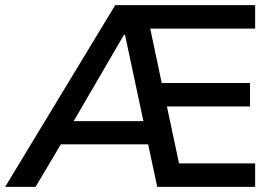

<svg xmlns="http://www.w3.org/2000/svg" viewBox="-38 -725 1078 745"><path d="M-18 0 409 -705H952V-614H504L537 -652L596 -372L547 -403H932V-312H565L603 -343L665 -52L616 -91H952V0H572L529 -202L567 -165H174L219 -200L100 0ZM443 -590 234 -231 220 -255H544L524 -229L447 -590Z"/></svg>

Font: Nunito Sans 9pt SemiBold
Style: Regular
Weight: 600
Version: Version 3.101;gftools[0.9.27]